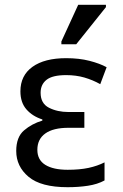

<svg xmlns="http://www.w3.org/2000/svg" viewBox="-20 -778 516 808"><path d="M264.6 9.8Q152.3 9.8 100.3 -33.9Q48.3 -77.6 48.3 -142.6Q48.3 -201.2 81.1 -229.2Q113.8 -257.3 158.2 -270.5V-275.4Q116.7 -288.6 91.3 -317.6Q65.9 -346.7 65.9 -393.6Q65.9 -460.4 116.7 -496.8Q167.5 -533.2 258.3 -533.2Q313 -533.2 356.7 -522Q400.4 -510.7 428.7 -495.1L401.9 -423.8Q370.6 -441.4 335.2 -451.7Q299.8 -461.9 258.3 -461.9Q200.7 -461.9 175.8 -442.1Q150.9 -422.4 150.9 -387.7Q150.9 -342.3 186.3 -324.5Q221.7 -306.6 268.1 -306.6H335V-240.2H268.1Q204.1 -240.2 170.7 -216.3Q137.2 -192.4 137.2 -147.5Q137.2 -105 170.7 -84.2Q204.1 -63.5 265.1 -63.5Q315.4 -63.5 352.8 -71.5Q390.1 -79.6 419.9 -94.7V-18.6Q390.1 -2.4 350.1 3.7Q310.1 9.8 264.6 9.8ZM300.8 -591.8H238.3V-603.5L309.1 -757.8H425.8V-748Z"/></svg>

Font: Lunasima
Style: Regular
Weight: 400
Designer: The DocRepair Project, Monotype Design Team
Foundry: Google
Version: Version 2.009